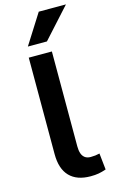

<svg xmlns="http://www.w3.org/2000/svg" viewBox="-141 -987 629 1051"><g transform="rotate(-15 174.0 -462.0)"><path d="M236 10Q158 10 117 -32.5Q76 -75 76 -158V-705H207V-167Q207 -144 212.5 -127.5Q218 -111 230.5 -101.5Q243 -92 263 -92Q277 -92 289.5 -93.5Q302 -95 314 -98L324 -5Q301 3 281.5 6.5Q262 10 236 10ZM87 -765 194 -934H348L195 -765Z"/></g></svg>

Font: Nunito Sans 7pt SemiCondensed
Style: Bold
Weight: 700
Width: 4
Designer: Vernon Adams
Foundry: Vernon Adams
Version: Version 3.101;gftools[0.9.27]